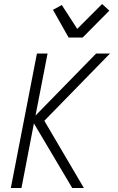

<svg xmlns="http://www.w3.org/2000/svg" viewBox="-20 -937 590 957"><path d="M34 0 164 -670H217L157 -361L459 -670H528L201 -335L398 0H340L149 -322L87 0ZM322 -750 244 -888 288 -912 365 -793 489 -917 525 -884 392 -750Z"/></svg>

Font: Lode Dark Term
Style: Italic
Weight: 400
Italic angle: -11°
Monospace: yes
Designer: Belleve Invis
Foundry: Belleve Invis
Version: Version 29.2.0